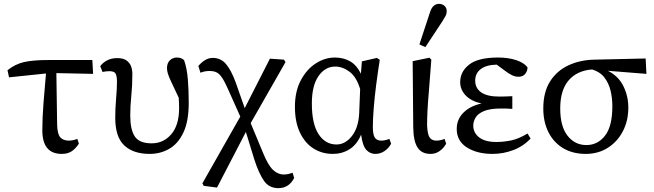

<svg xmlns="http://www.w3.org/2000/svg" viewBox="-20 -787 3400 998"><path d="M27 -385 19 -422Q59 -454 105.5 -464.5Q152 -475 231 -475H460L464 -403L273 -407L277 -140Q278 -90 293.5 -73Q309 -56 338 -56Q348 -56 360 -58.5Q372 -61 382 -65L390 -40Q372 -13 351.5 0Q331 13 301 13Q200 13 200 -110Q200 -172 206 -250Q212 -328 219 -405Z M758 13Q673 13 626 -31Q579 -75 579 -175Q579 -223 583.5 -275Q588 -327 588 -361Q588 -389 581.5 -403Q575 -417 549 -417Q540 -417 530.5 -416Q521 -415 513 -413L501 -443Q515 -462 537.5 -473.5Q560 -485 589 -485Q621 -485 638 -472.5Q655 -460 661.5 -441.5Q668 -423 668 -403Q668 -343 662.5 -289Q657 -235 657 -186Q657 -114 680.5 -78Q704 -42 768 -42Q830 -42 870.5 -89.5Q911 -137 911 -225Q911 -237 910.5 -250Q910 -263 909 -279Q885 -330 871.5 -358.5Q858 -387 853 -403Q848 -419 848 -433Q848 -459 863 -473.5Q878 -488 900 -488Q923 -488 937 -474Q952 -431 956.5 -373.5Q961 -316 961 -253Q961 -156 933 -97.5Q905 -39 859 -13Q813 13 758 13Z M1039 179 1032 166 1229 -181 1166 -322Q1148 -363 1134 -383.5Q1120 -404 1105.5 -411Q1091 -418 1069 -418Q1056 -418 1045.5 -416Q1035 -414 1022 -409L1011 -444Q1026 -462 1045 -474Q1064 -486 1086 -486Q1127 -486 1154 -455Q1181 -424 1205 -359L1252 -225L1383 -482L1456 -477L1464 -464L1283 -147L1347 7Q1373 71 1398.5 95.5Q1424 120 1455 120Q1468 120 1479 117.5Q1490 115 1501 111L1509 138Q1482 191 1427 191Q1378 191 1351.5 152Q1325 113 1303 45L1258 -101L1108 188Z M1601 -249Q1601 -143 1636 -89.5Q1671 -36 1729 -36Q1774 -36 1808.5 -79Q1843 -122 1847 -198L1852 -324Q1833 -387 1797 -414Q1761 -441 1722 -441Q1670 -441 1635.5 -391.5Q1601 -342 1601 -249ZM1710 13Q1655 13 1610.5 -14.5Q1566 -42 1539.5 -97Q1513 -152 1513 -232Q1513 -312 1543.5 -369.5Q1574 -427 1621.5 -457.5Q1669 -488 1721 -488Q1764 -488 1798.5 -469Q1833 -450 1856 -404L1861 -468L1939 -486L1954 -476Q1944 -413 1935.5 -347.5Q1927 -282 1922.5 -224Q1918 -166 1918 -127Q1918 -87 1928.5 -71.5Q1939 -56 1962 -56Q1972 -56 1983 -58.5Q1994 -61 2004 -65L2013 -40Q2001 -17 1979 -2Q1957 13 1931 13Q1904 13 1884.5 -7.5Q1865 -28 1857 -87Q1835 -35 1796.5 -11Q1758 13 1710 13Z M2218 13Q2172 13 2150.5 -20Q2129 -53 2128 -125L2125 -469L2212 -487L2222 -477Q2215 -378 2209.5 -315Q2204 -252 2202 -211Q2200 -170 2200 -136Q2202 -88 2213.5 -72Q2225 -56 2248 -56Q2259 -56 2270 -58.5Q2281 -61 2291 -65L2299 -40Q2287 -18 2266 -2.5Q2245 13 2218 13ZM2160 -556 2216 -726Q2224 -749 2236 -758Q2248 -767 2261 -767Q2279 -767 2290.5 -756.5Q2302 -746 2302 -729Q2302 -716 2297 -706Q2292 -696 2280 -677L2191 -542Z M2540 13Q2460 13 2407 -20.5Q2354 -54 2354 -117Q2354 -167 2389.5 -202Q2425 -237 2483 -249Q2429 -261 2400.5 -291Q2372 -321 2372 -360Q2372 -415 2419 -451.5Q2466 -488 2569 -488Q2622 -488 2663 -474.5Q2704 -461 2722 -437Q2722 -418 2710 -403Q2698 -388 2675 -388Q2659 -388 2642.5 -395.5Q2626 -403 2601 -422L2562 -451Q2508 -450 2479 -428Q2450 -406 2450 -368Q2450 -329 2481 -307Q2512 -285 2576 -285Q2591 -285 2606 -285.5Q2621 -286 2643 -287V-221Q2618 -223 2607 -223Q2596 -223 2585 -223Q2528 -223 2496.5 -210Q2465 -197 2452.5 -176.5Q2440 -156 2440 -134Q2440 -97 2470.5 -73Q2501 -49 2560 -49Q2597 -49 2636.5 -57Q2676 -65 2722 -93L2738 -67Q2701 -27 2648.5 -7Q2596 13 2540 13Z M3025 13Q2958 13 2908.5 -16Q2859 -45 2831.5 -98.5Q2804 -152 2804 -223Q2804 -308 2839 -363.5Q2874 -419 2935 -447.5Q2996 -476 3072 -477L3336 -483L3340 -403L3140 -419Q3195 -391 3220.5 -339Q3246 -287 3246 -228Q3246 -159 3217.5 -104.5Q3189 -50 3139 -18.5Q3089 13 3025 13ZM2892 -223Q2892 -130 2930 -81.5Q2968 -33 3028 -33Q3087 -33 3125 -82Q3163 -131 3163 -235Q3163 -276 3154 -314.5Q3145 -353 3122.5 -383Q3100 -413 3058 -426Q2979 -420 2935.5 -369Q2892 -318 2892 -223Z"/></svg>

Font: Source Serif Pro
Style: Regular
Weight: 400
Designer: Frank Grießhammer
Foundry: Adobe Systems Incorporated
Version: Version 3.001;hotconv 1.0.111;makeotfexe 2.5.65597